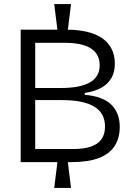

<svg xmlns="http://www.w3.org/2000/svg" viewBox="-20 -798 658 938"><path d="M261 -648 245 -778H327L311 -648ZM245 120 261 -10H311L327 120ZM81 -6V-653H306Q360 -653 403.5 -643Q447 -633 477.5 -612.5Q508 -592 524.5 -560.5Q541 -529 541 -486Q541 -448 525.5 -419Q510 -390 478 -371Q446 -352 394 -344V-335Q483 -327 524 -286.5Q565 -246 565 -178Q565 -123 540 -84.5Q515 -46 463 -26Q411 -6 329 -6ZM152 -70H338Q416 -70 454.5 -97Q493 -124 493 -180Q493 -245 440.5 -277Q388 -309 282 -309H152ZM152 -368H275Q372 -368 419.5 -395.5Q467 -423 467 -479Q467 -534 424 -561.5Q381 -589 294 -589H152Z"/></svg>

Font: Bricolage Grotesque 36pt Light
Style: Regular
Weight: 300
Designer: Mathieu Triay
Foundry: Atelier Triay
Version: Version 1.001;gftools[0.9.33.dev8+g029e19f]